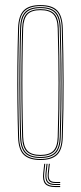

<svg xmlns="http://www.w3.org/2000/svg" viewBox="-20 -625 318 756"><path d="M139.2 5Q95.5 5 74.1 -15Q52.8 -35 51.2 -85Q49.2 -154.5 48.5 -223.4Q47.8 -292.2 48.4 -364.1Q49 -436 51.2 -514Q52.8 -563 73.4 -584Q94 -605 139.2 -605Q184.8 -605 205.2 -584Q225.8 -563 227.2 -514Q230 -410.8 230.4 -305.2Q230.8 -199.8 227.2 -85Q225.8 -35 204.4 -15Q183 5 139.2 5ZM139.2 1Q180.8 1 201.4 -18Q222 -37 223.2 -85.2Q226.8 -202 226.5 -305.8Q226.2 -409.5 223.2 -513.8Q222 -562.2 201.5 -581.6Q181 -601 139.2 -601Q97.8 -601 77.1 -581.6Q56.5 -562.2 55.2 -513.8Q53.2 -444.2 52.5 -375.2Q51.8 -306.2 52.4 -234.6Q53 -163 55.2 -85.2Q56.5 -37 77.1 -18Q97.8 1 139.2 1ZM139.2 -3Q97.8 -3 79.1 -22.1Q60.5 -41.2 59.2 -85.2Q57.2 -159 56.5 -229.2Q55.8 -299.5 56.5 -369.9Q57.2 -440.2 59.2 -513.8Q60.5 -558.5 79.1 -577.8Q97.8 -597 139.2 -597Q180.8 -597 199.4 -577.8Q218 -558.5 219.2 -513.8Q221.2 -444.2 222 -375.2Q222.8 -306.2 222.1 -234.5Q221.5 -162.8 219.2 -85.2Q218 -41.2 199.4 -22.1Q180.8 -3 139.2 -3ZM139.2 -7Q178.8 -7 196.4 -25.1Q214 -43.2 215.2 -85.5Q218.5 -196.2 218.5 -300Q218.5 -403.8 215.2 -513.5Q214 -556 196.4 -574.5Q178.8 -593 139.2 -593Q99.8 -593 82.1 -574.5Q64.5 -556 63.2 -513.5Q61.2 -443.8 60.5 -374.8Q59.8 -305.8 60.4 -234.4Q61 -163 63.2 -85.5Q64.5 -43.2 82.2 -25.1Q100 -7 139.2 -7ZM139.2 -11Q104 -11 86.2 -27.4Q68.5 -43.8 67.2 -85.5Q65.2 -159.5 64.5 -229.8Q63.8 -300 64.5 -370Q65.2 -440 67.2 -513.5Q68.5 -556 86.2 -572.5Q104 -589 139.2 -589Q174.5 -589 192.4 -572.5Q210.2 -556 211.2 -513.5Q214.2 -408.8 214.5 -305.5Q214.8 -202.2 211.2 -85.5Q210.2 -43.8 192.4 -27.4Q174.5 -11 139.2 -11ZM139.2 -15Q174.5 -15 190.4 -31.5Q206.2 -48 207.2 -85.8Q210.5 -197.2 210.5 -299.9Q210.5 -402.5 207.2 -513.5Q206.2 -551.8 190.4 -568.4Q174.5 -585 139.2 -585Q104 -585 88.2 -568.4Q72.5 -551.8 71.2 -513.5Q69.2 -439 68.5 -368.8Q67.8 -298.5 68.5 -228.8Q69.2 -159 71.2 -85.8Q72.5 -48 88.2 -31.5Q104 -15 139.2 -15ZM158.2 20 154.2 56.8Q151.2 84 161.2 95.8Q171.2 107.5 197 107.5H217V111.5H197Q169 111.5 158 98.9Q147 86.2 150.2 56.8L154.2 20ZM176.2 20 172.2 56.8Q170.2 75.5 176 83.5Q181.8 91.5 197 91.5H217V95.5H197Q179.5 95.5 172.8 86.5Q166 77.5 168.2 56.8L172.2 20ZM167.2 20 163.2 56.8Q160.8 79.8 168.6 89.6Q176.5 99.5 197 99.5H217V103.5H197Q174.2 103.5 165.5 92.6Q156.8 81.8 159.2 56.8L163.2 20Z"/></svg>

Font: Big Shoulders Inline Display Thin Thin
Style: Regular
Weight: 250
Version: Version 2.002